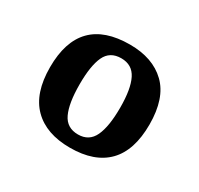

<svg xmlns="http://www.w3.org/2000/svg" viewBox="-86 -822 565 545"><g transform="rotate(30 197.0 -549.5)"><path d="M197 -380Q119 -380 76.5 -422.5Q34 -465 34 -550Q34 -719 199 -719Q274 -719 317 -677.5Q360 -636 360 -550Q360 -465 318.5 -422.5Q277 -380 197 -380ZM198 -424Q234 -424 249 -456Q264 -488 264 -550Q264 -611 248.5 -642Q233 -673 197 -673Q160 -673 145.5 -642Q131 -611 131 -550Q131 -488 146 -456Q161 -424 198 -424Z"/></g></svg>

Font: Noto Serif Ethiopic SemiCondensed SemiBold
Style: Regular
Weight: 600
Width: 4
Designer: Monotype Design Team
Foundry: Monotype Imaging Inc.
Version: Version 2.102; ttfautohint (v1.8.4.7-5d5b)